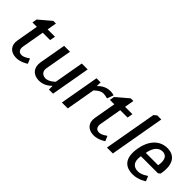

<svg xmlns="http://www.w3.org/2000/svg" viewBox="82 -1498 2305 2305"><g transform="rotate(45 1235.0 -345.0)"><path d="M245 -430H370L383 -500H258L279 -620H234L81 -490L70 -430H145L96 -150C79 -55 133 10 233 10C313 10 382 -40 382 -40L357 -100H347C347 -100 300 -60 255 -60C210 -60 185 -90 196 -150Z M656 -65C601 -65 568 -105 578 -160L638 -500H538L478 -160C460 -60 518 10 618 10C718 10 775 -60 775 -60H780V0H850L938 -500H838L772 -125C772 -125 716 -65 656 -65Z M1275 -430C1305 -430 1339 -420 1339 -420H1349L1378 -500C1378 -500 1349 -510 1314 -510C1219 -510 1162 -440 1162 -440H1157L1158 -500H1088L1000 0H1100L1165 -370C1165 -370 1220 -430 1275 -430Z M1560 -430H1685L1698 -500H1573L1594 -620H1549L1396 -490L1385 -430H1460L1411 -150C1394 -55 1448 10 1548 10C1628 10 1697 -40 1697 -40L1672 -100H1662C1662 -100 1615 -60 1570 -60C1525 -60 1500 -90 1511 -150Z M1765 0H1865L1988 -700H1918L1883 -670Z M2284 -510C2164 -510 2064 -425 2034 -250C2003 -75 2073 10 2208 10C2308 10 2382 -45 2382 -45L2358 -105H2348C2348 -105 2290 -60 2230 -60C2150 -60 2109 -110 2127 -215H2417L2441 -235L2444 -250C2474 -425 2404 -510 2284 -510ZM2272 -440C2332 -440 2369 -395 2350 -285H2140C2159 -395 2212 -440 2272 -440Z"/></g></svg>

Font: Scada
Style: Italic
Weight: 400
Designer: Jovanny Lemonad
Foundry: Jovanny Lemonad
Version: Version 3.005